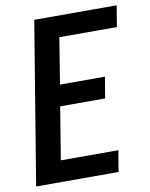

<svg xmlns="http://www.w3.org/2000/svg" viewBox="-83 -797 672 858"><g transform="rotate(-10 253.0 -367.5)"><path d="M11 0 132 -735H506L490 -639H229L195 -430H399L383 -334H179L140 -96H401L385 0Z"/></g></svg>

Font: Iosevka Oblique
Style: Bold
Weight: 700
Italic angle: -9°
Monospace: yes
Designer: Belleve Invis
Foundry: Belleve Invis
Version: Version 32.5.0; ttfautohint (v1.8.4)